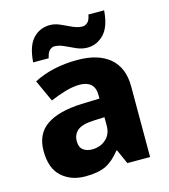

<svg xmlns="http://www.w3.org/2000/svg" viewBox="-114 -855 841 955"><g transform="rotate(-15 306.5 -377.0)"><path d="M318 -560Q425 -560 484 -510Q543 -460 543 -364V0H426L393 -74H389Q354 -29 315 -9.5Q276 10 208 10Q135 10 87 -33Q39 -76 39 -166Q39 -253 100.5 -295.5Q162 -338 281 -343L375 -346V-362Q375 -402 354.5 -420Q334 -438 298 -438Q262 -438 223 -426.5Q184 -415 144 -398L93 -510Q138 -534 195 -547Q252 -560 318 -560ZM324 -248Q261 -246 236 -225.5Q211 -205 211 -170Q211 -139 229 -125Q247 -111 275 -111Q317 -111 346 -136.5Q375 -162 375 -206V-250ZM103 -605Q109 -689 144 -726Q179 -763 231 -763Q257 -763 284 -750.5Q311 -738 337.5 -726Q364 -714 388 -714Q400 -714 412.5 -724.5Q425 -735 430 -764H511Q505 -681 469 -643.5Q433 -606 384 -606Q356 -606 328.5 -618Q301 -630 275 -642.5Q249 -655 225 -655Q213 -655 201 -644.5Q189 -634 183 -605Z"/></g></svg>

Font: Noto Sans ExtraBold
Style: Regular
Weight: 800
Designer: Monotype Design Team
Foundry: Monotype Imaging Inc.
Version: Version 2.007